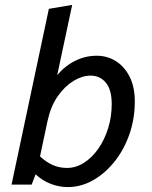

<svg xmlns="http://www.w3.org/2000/svg" viewBox="-20 -752 618 782"><path d="M27 0 179 -716 274 -732 213 -446Q245 -484 286.5 -504.5Q328 -525 374 -525Q417 -525 452 -503Q487 -481 508 -439.5Q529 -398 529 -339Q529 -267 506.5 -203.5Q484 -140 445 -92Q406 -44 357.5 -17Q309 10 256 10Q221 10 187 -3Q153 -16 125 -42L109 0ZM143 -115Q169 -91 195.5 -79.5Q222 -68 253 -68Q289 -68 322 -89Q355 -110 380.5 -146.5Q406 -183 420.5 -230Q435 -277 435 -328Q435 -387 411 -415.5Q387 -444 349 -444Q315 -444 279.5 -422.5Q244 -401 215.5 -360.5Q187 -320 174 -261Z"/></svg>

Font: Radio Canada
Style: Italic
Weight: 400
Italic angle: -12°
Designer: Charles Daoud, Etienne Aubert Bonn, Alexandre Saumier Demers, Jacques Le Bailly
Foundry: Radio-Canada
Version: Version 2.104;gftools[0.9.28.dev5+ged2979d]